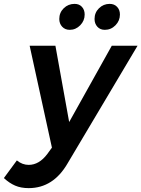

<svg xmlns="http://www.w3.org/2000/svg" viewBox="-107 -771 730 991"><path d="M603 -535 242 72Q168 200 41 200Q1 200 -29 187Q-59 174 -87 148L-20 57Q8 80 41 80Q95 80 137 24L161 -9L46 -535H179L250 -141L470 -535ZM330 -696Q330 -664 307 -640.5Q284 -617 253 -617Q229 -617 214 -633Q199 -649 199 -673Q199 -706 222 -728.5Q245 -751 278 -751Q302 -751 316 -735.5Q330 -720 330 -696ZM512 -696Q512 -664 489 -640.5Q466 -617 434 -617Q410 -617 395.5 -633Q381 -649 381 -673Q381 -706 404 -728.5Q427 -751 459 -751Q483 -751 497.5 -735.5Q512 -720 512 -696Z"/></svg>

Font: Gontserrat Medium
Style: Italic
Weight: 500
Italic angle: -11.3°
Designer: Julieta Ulanovsky
Foundry: Julieta Ulanovsky
Version: Version 6.001